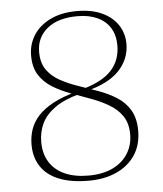

<svg xmlns="http://www.w3.org/2000/svg" viewBox="-51 -731 668 786"><g transform="rotate(-5 283.0 -338.0)"><path d="M294 -686Q354.5 -686 397 -666.2Q439.5 -646.5 462 -612.2Q484.5 -578 484.5 -534.5Q484.5 -472 439.8 -425Q395 -378 301 -355.5L288.5 -365.5Q372 -388.5 409.5 -429.8Q447 -471 447 -531.5Q447 -574 428.5 -603.8Q410 -633.5 375.8 -649.2Q341.5 -665 294 -665Q215 -665 170.2 -628.8Q125.5 -592.5 125.5 -532.5Q125.5 -487 146 -458.5Q166.5 -430 200 -411.8Q233.5 -393.5 273.5 -380Q313.5 -366.5 353.5 -352Q393.5 -337.5 427.2 -316.5Q461 -295.5 481.2 -261.8Q501.5 -228 501.5 -176Q501.5 -118.5 474 -76.8Q446.5 -35 397 -12.5Q347.5 10 282.5 10Q210.5 10 161.2 -9.5Q112 -29 86.8 -66.8Q61.5 -104.5 61.5 -157Q61.5 -189.5 71.2 -219Q81 -248.5 104 -274Q127 -299.5 165.8 -320.5Q204.5 -341.5 263 -357.5L272.5 -346.5Q209.5 -329 172 -301.8Q134.5 -274.5 118.2 -240Q102 -205.5 102 -164.5Q102 -116 123.8 -81.5Q145.5 -47 186 -29Q226.5 -11 283 -11Q343 -11 384.2 -31.5Q425.5 -52 446.5 -86.8Q467.5 -121.5 467.5 -164Q467.5 -210 447.2 -239.8Q427 -269.5 393.2 -289.2Q359.5 -309 319.5 -323.5Q279.5 -338 239.5 -352.8Q199.5 -367.5 166 -388Q132.5 -408.5 112 -440Q91.5 -471.5 91.5 -520.5Q91.5 -567 115.5 -604.5Q139.5 -642 185 -664Q230.5 -686 294 -686Z"/></g></svg>

Font: Newsreader 16pt 16pt ExtraLight
Style: Regular
Weight: 250
Version: Version 1.003